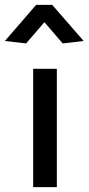

<svg xmlns="http://www.w3.org/2000/svg" viewBox="-76 -767 363 787"><path d="M157 0V-485H60V0ZM106 -676 181 -589 267 -599 138 -747H72L-56 -599L31 -589Z"/></svg>

Font: Catamaran Thin Medium
Style: Regular
Weight: 500
Version: Version 2.000